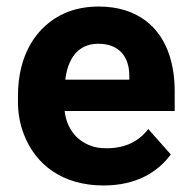

<svg xmlns="http://www.w3.org/2000/svg" viewBox="-20 -558 580 588"><path d="M503 -85 434 -163C407 -127 366 -104 307 -104C288 -104 272 -106 257 -112C214 -128 184 -165 178 -218H515V-278C515 -317 510 -353 500 -385C472 -476 400 -538 282 -538C244 -538 209 -531 179 -518C91 -479 35 -390 35 -265V-246C35 -211 41 -178 53 -147C88 -55 170 10 297 10C395 10 462 -29 503 -85ZM376 -326V-314H180C187 -373 215 -424 281 -424C342 -424 376 -387 376 -326Z"/></svg>

Font: Asimov
Style: Regular
Weight: 500
Designer: Google
Version: Version 2.000980; 2014